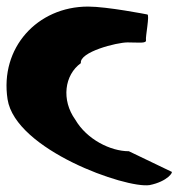

<svg xmlns="http://www.w3.org/2000/svg" viewBox="-39 -574 589 584"><path d="M-16 -272C8 -118 344 0 416 -11C471 -22 490 -52 482 -52L353 -114C297 -114 225 -150 190 -210C147 -270 157 -346 207 -382C202 -416 316 -445 349 -445C383 -445 407 -441 405 -452C403 -462 417 -530 409 -530C409 -530 287 -554 229 -554C74 -554 -40 -428 -16 -272Z"/></svg>

Font: Ampere
Style: RevIta
Weight: 400
Version: Version 1